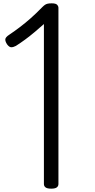

<svg xmlns="http://www.w3.org/2000/svg" viewBox="-20 -1116 571 1150"><path d="M287 14Q263 14 253 6.5Q243 -1 243 -14V-972Q216 -948 187.5 -924Q159 -900 130.5 -879Q102 -858 75 -841Q60 -833 47.5 -833Q35 -833 22 -851Q10 -870 12 -882Q14 -894 34 -907Q68 -930 99 -953.5Q130 -977 163 -1006Q196 -1035 234 -1074Q243 -1083 250 -1087.5Q257 -1092 266 -1094Q275 -1096 290 -1096Q314 -1096 322 -1087.5Q330 -1079 330 -1069V-14Q330 -1 320 6.5Q310 14 287 14Z"/></svg>

Font: Playwrite PT
Style: Regular
Weight: 400
Designer: Veronika Burian, José Scaglione
Foundry: TypeTogether
Version: Version 1.002